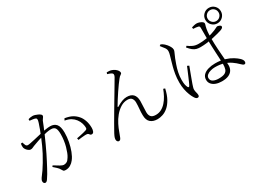

<svg xmlns="http://www.w3.org/2000/svg" viewBox="-44 -1541 3088 2308"><g transform="rotate(-30 1500.0 -387.0)"><path d="M115 18Q106 18 97.5 9.5Q89 1 89 -14Q89 -25 92.5 -34.5Q96 -44 104 -56Q133 -93 157 -128.5Q181 -164 206.5 -206.5Q232 -249 261 -303Q280 -340 301.5 -386Q323 -432 342.5 -480.5Q362 -529 378 -571.5Q394 -614 403.5 -644.5Q413 -675 413 -685Q413 -694 410.5 -700.5Q408 -707 397 -711Q386 -716 362 -719Q338 -722 321 -724V-746Q332 -750 347 -753Q362 -756 380 -756Q395 -756 413.5 -750.5Q432 -745 449.5 -736.5Q467 -728 478.5 -718.5Q490 -709 490 -700Q490 -690 485 -682Q480 -674 473.5 -665.5Q467 -657 461 -646Q451 -620 434 -578.5Q417 -537 395 -486.5Q373 -436 348.5 -382.5Q324 -329 299 -278Q278 -235 258 -197Q238 -159 220 -125Q202 -91 185 -62Q168 -33 151 -9Q141 6 132.5 12Q124 18 115 18ZM403 7Q380 7 372 -3Q364 -13 354 -31Q350 -39 344 -46.5Q338 -54 324 -67.5Q310 -81 282 -105L293 -121Q334 -95 366.5 -76.5Q399 -58 415 -58Q439 -58 458 -69Q477 -80 497 -114Q509 -132 521 -162.5Q533 -193 543.5 -230.5Q554 -268 560 -311Q566 -354 566 -398Q566 -456 550.5 -481.5Q535 -507 492 -507Q467 -507 432.5 -500.5Q398 -494 361.5 -483.5Q325 -473 294 -462.5Q263 -452 245 -445Q210 -433 195 -425Q180 -417 162 -417Q150 -417 135 -427Q120 -437 108.5 -452Q97 -467 93 -482Q91 -491 91 -507.5Q91 -524 94 -537L115 -541Q122 -521 130 -500.5Q138 -480 160 -480Q173 -480 199.5 -485.5Q226 -491 258.5 -498Q291 -505 323.5 -513Q356 -521 384 -527Q404 -532 439.5 -537.5Q475 -543 501 -543Q556 -543 586 -508.5Q616 -474 616 -389Q616 -329 604 -266Q592 -203 571 -148Q550 -93 522 -57Q501 -29 471 -11Q441 7 403 7ZM889 -208Q876 -208 870 -215Q864 -222 857.5 -230Q851 -238 837 -239Q827 -241 804.5 -239.5Q782 -238 758 -235.5Q734 -233 716 -230L711 -255Q728 -258 754.5 -263.5Q781 -269 806 -275Q831 -281 845 -286Q861 -291 864.5 -299.5Q868 -308 866 -328Q865 -347 856 -377Q847 -407 824 -438Q802 -467 770 -486.5Q738 -506 687 -515L700 -540Q764 -530 802.5 -508.5Q841 -487 869 -454Q894 -426 910.5 -379.5Q927 -333 927 -276Q927 -248 918 -228Q909 -208 889 -208Z M1666 30Q1605 30 1569 -1.5Q1533 -33 1533 -102Q1532 -142 1536.5 -186.5Q1541 -231 1541 -274Q1541 -307 1524.5 -330.5Q1508 -354 1464 -354Q1415 -354 1370.5 -326.5Q1326 -299 1289 -254.5Q1252 -210 1227 -159Q1203 -111 1188.5 -69Q1174 -27 1163 -2Q1157 12 1150 19Q1143 26 1131 26Q1124 26 1117.5 21.5Q1111 17 1107 8.5Q1103 0 1103 -13Q1103 -30 1114 -55Q1125 -80 1145 -114.5Q1165 -149 1190 -194Q1218 -242 1250.5 -297.5Q1283 -353 1317 -410Q1351 -467 1381.5 -518Q1412 -569 1435 -608.5Q1458 -648 1470 -668Q1480 -688 1478.5 -699.5Q1477 -711 1468 -718Q1457 -726 1440 -732.5Q1423 -739 1409 -743L1416 -764Q1431 -765 1450.5 -763Q1470 -761 1482 -756Q1502 -750 1520.5 -737Q1539 -724 1550.5 -708Q1562 -692 1562 -677Q1562 -663 1545.5 -654Q1529 -645 1511 -621Q1496 -603 1471 -568.5Q1446 -534 1418.5 -493Q1391 -452 1366 -412.5Q1341 -373 1325 -345Q1321 -339 1324 -336Q1327 -333 1333 -337Q1373 -362 1408 -375Q1443 -388 1474 -388Q1534 -388 1563.5 -357Q1593 -326 1594 -265Q1594 -231 1591 -187.5Q1588 -144 1588 -111Q1588 -70 1607.5 -47.5Q1627 -25 1674 -25Q1716 -25 1751 -43.5Q1786 -62 1815 -94.5Q1844 -127 1866 -167.5Q1888 -208 1905 -253L1928 -245Q1910 -164 1880 -110.5Q1850 -57 1813.5 -26Q1777 5 1738.5 17.5Q1700 30 1666 30Z M2865 -608Q2821 -608 2789.5 -639.5Q2758 -671 2758 -715Q2758 -760 2789.5 -791Q2821 -822 2865 -822Q2910 -822 2941 -791Q2972 -760 2972 -715Q2972 -671 2941 -639.5Q2910 -608 2865 -608ZM2563 23Q2518 23 2482.5 10Q2447 -3 2426 -27.5Q2405 -52 2405 -87Q2405 -128 2430.5 -154Q2456 -180 2500 -193Q2544 -206 2596 -206Q2673 -206 2730.5 -188Q2788 -170 2827 -145.5Q2866 -121 2888 -100Q2902 -87 2910.5 -73.5Q2919 -60 2919 -46Q2919 -34 2914 -26.5Q2909 -19 2898 -19Q2888 -19 2879 -26.5Q2870 -34 2858 -45Q2824 -79 2784.5 -106.5Q2745 -134 2694 -150.5Q2643 -167 2573 -167Q2542 -167 2511 -158.5Q2480 -150 2460 -133Q2440 -116 2440 -92Q2440 -57 2470.5 -41Q2501 -25 2547 -25Q2603 -25 2630.5 -39Q2658 -53 2667.5 -81Q2677 -109 2677 -150Q2677 -173 2675 -212.5Q2673 -252 2670.5 -300Q2668 -348 2666 -397.5Q2664 -447 2663 -492Q2663 -514 2663 -547.5Q2663 -581 2663 -612.5Q2663 -644 2663 -660Q2663 -670 2661.5 -675Q2660 -680 2656.5 -683.5Q2653 -687 2646 -689Q2633 -692 2615 -694.5Q2597 -697 2577 -697L2574 -719Q2589 -724 2608.5 -728.5Q2628 -733 2644 -733Q2663 -733 2683.5 -725.5Q2704 -718 2718 -707.5Q2732 -697 2732 -685Q2732 -676 2729.5 -668.5Q2727 -661 2723.5 -649.5Q2720 -638 2716 -615Q2713 -598 2711 -578.5Q2709 -559 2708.5 -537Q2708 -515 2708 -491Q2708 -414 2713 -338.5Q2718 -263 2723 -201.5Q2728 -140 2728 -105Q2728 -69 2711.5 -40Q2695 -11 2659 6Q2623 23 2563 23ZM2210 48Q2198 48 2187.5 37.5Q2177 27 2168 11Q2156 -8 2142 -43.5Q2128 -79 2119 -124.5Q2110 -170 2110 -219Q2110 -282 2119 -334.5Q2128 -387 2139 -428.5Q2150 -470 2159 -500Q2169 -536 2177 -563Q2185 -590 2186 -612Q2187 -638 2170.5 -662Q2154 -686 2126 -719L2144 -732Q2159 -725 2167.5 -719.5Q2176 -714 2189 -703Q2198 -696 2212.5 -678.5Q2227 -661 2239 -639.5Q2251 -618 2251 -598Q2251 -583 2241 -563.5Q2231 -544 2212 -497Q2202 -470 2187 -428.5Q2172 -387 2161 -336.5Q2150 -286 2150 -234Q2150 -191 2155.5 -166.5Q2161 -142 2170 -126Q2175 -118 2181 -117Q2187 -116 2193 -126Q2201 -138 2213.5 -167Q2226 -196 2241 -230.5Q2256 -265 2269.5 -297.5Q2283 -330 2291 -349L2316 -337Q2309 -318 2297.5 -288Q2286 -258 2274.5 -226.5Q2263 -195 2253 -168Q2243 -141 2238 -127Q2231 -105 2226 -89Q2221 -73 2221 -60Q2221 -38 2227.5 -16.5Q2234 5 2234 23Q2234 48 2210 48ZM2545 -462Q2515 -462 2490.5 -468.5Q2466 -475 2442.5 -493.5Q2419 -512 2391 -546L2406 -561Q2435 -539 2468.5 -523.5Q2502 -508 2547 -508Q2602 -508 2650 -516Q2698 -524 2733.5 -535.5Q2769 -547 2788 -555Q2815 -567 2826 -573Q2837 -579 2843 -579Q2856 -578 2873 -570.5Q2890 -563 2890 -551Q2890 -539 2880 -531Q2870 -523 2848 -515Q2827 -509 2793.5 -499.5Q2760 -490 2718 -481.5Q2676 -473 2632 -467.5Q2588 -462 2545 -462ZM2865 -639Q2897 -639 2919 -661.5Q2941 -684 2941 -715Q2941 -747 2919 -769Q2897 -791 2865 -791Q2834 -791 2811.5 -769Q2789 -747 2789 -715Q2789 -684 2811.5 -661.5Q2834 -639 2865 -639Z"/></g></svg>

Font: Noto Serif JP ExtraLight Light
Style: Regular
Weight: 300
Version: Version 2.003-H1;hotconv 1.1.1;makeotfexe 2.6.0